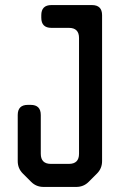

<svg xmlns="http://www.w3.org/2000/svg" viewBox="-20 -729 473 758"><path d="M103 -11Q123 9 152 9H281Q310 9 330 -11L363 -44Q383 -64 383 -93V-669Q383 -709 343 -709H183Q143 -709 143 -669V-659Q143 -619 183 -619H252Q292 -619 292 -579V-122Q292 -82 252 -82H181Q141 -82 141 -122V-275Q141 -315 101 -315H90Q50 -315 50 -275V-93Q50 -64 70 -44Z"/></svg>

Font: WD-XL Lubrifont TC
Style: Regular
Weight: 400
Designer: [WD-XL Lubrifont] Copyright 2020-2022 (c) NightFurySL2001, Skr-ZERO; [ZCOOL QingKe HuangYou] Copyright 2018-2022 (c) The
Version: Version 2.001;hotconv 1.1.1;makeotfexe 2.6.0